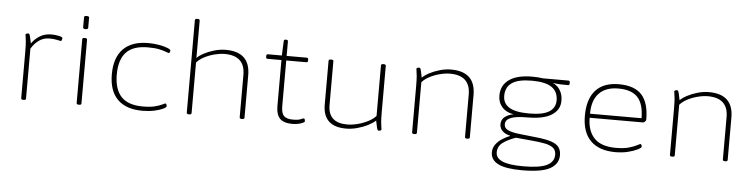

<svg xmlns="http://www.w3.org/2000/svg" viewBox="-53 -1026 5927 1511"><g transform="rotate(5 2911.0 -270.0)"><path d="M142 2Q126 2 126 -10V-373Q126 -427 123.5 -454.5Q121 -482 118.5 -494Q116 -506 116 -511Q116 -516 123 -519Q130 -522 137 -522Q143 -522 146 -517.5Q149 -513 153 -497Q157 -481 164 -445Q191 -484 230 -507Q269 -530 319 -530Q351 -530 379.5 -523.5Q408 -517 408 -509Q408 -504 405 -494.5Q402 -485 397 -485Q394 -485 367.5 -491Q341 -497 306 -497Q262 -497 226 -472.5Q190 -448 164 -404V-10Q164 2 148 2Z M580 2Q564 2 564 -10V-513Q564 -525 580 -525H586Q602 -525 602 -513V-10Q602 2 586 2ZM583 -595Q563 -595 563 -607V-687Q563 -699 583 -699Q603 -699 603 -687V-607Q603 -595 583 -595Z M1085 6Q955 6 887.5 -61.5Q820 -129 820 -259Q820 -391 887.5 -460Q955 -529 1085 -529Q1131 -529 1171.5 -521.5Q1212 -514 1237.5 -504Q1263 -494 1263 -485Q1263 -481 1260 -473Q1257 -465 1252 -465Q1247 -465 1228.5 -472.5Q1210 -480 1175 -487.5Q1140 -495 1085 -495Q968 -495 913.5 -436.5Q859 -378 859 -261Q859 -145 913.5 -86.5Q968 -28 1085 -28Q1143 -28 1180 -37.5Q1217 -47 1236.5 -57Q1256 -67 1261 -67Q1266 -67 1269 -59.5Q1272 -52 1272 -47Q1272 -37 1245.5 -24.5Q1219 -12 1176.5 -3Q1134 6 1085 6Z M1450 2Q1434 2 1434 -10V-740Q1434 -752 1450 -752H1456Q1472 -752 1472 -740V-445Q1491 -465 1527 -484Q1563 -503 1608 -516Q1653 -529 1697 -529Q1890 -529 1890 -345V-10Q1890 2 1873 2H1869Q1852 2 1852 -10V-345Q1852 -496 1691 -496Q1655 -496 1612 -485Q1569 -474 1531.5 -454.5Q1494 -435 1472 -409V-10Q1472 2 1456 2Z M2269 6Q2201 6 2170.5 -25Q2140 -56 2140 -126V-487H2030Q2018 -487 2018 -501V-509Q2018 -523 2030 -523H2140L2145 -638Q2145 -650 2160 -650H2163Q2178 -650 2178 -638V-523H2337Q2349 -523 2349 -509V-501Q2349 -487 2337 -487H2178V-126Q2178 -71 2199 -49.5Q2220 -28 2272 -28Q2313 -28 2331.5 -36.5Q2350 -45 2356 -45Q2361 -45 2363.5 -37Q2366 -29 2366 -23Q2366 -17 2351.5 -10Q2337 -3 2314.5 1.5Q2292 6 2269 6Z M2693 6Q2510 6 2510 -168V-513Q2510 -525 2527 -525H2531Q2548 -525 2548 -513V-168Q2548 -27 2699 -27Q2737 -27 2780.5 -38Q2824 -49 2863 -69Q2902 -89 2924 -114V-513Q2924 -525 2940 -525H2946Q2962 -525 2962 -513V-150Q2962 -96 2964.5 -68Q2967 -40 2969.5 -28.5Q2972 -17 2972 -11Q2972 -6 2965 -3Q2958 0 2951 0Q2946 0 2942.5 -4.5Q2939 -9 2935 -25.5Q2931 -42 2924 -78Q2905 -59 2867.5 -39.5Q2830 -20 2784 -7Q2738 6 2693 6Z M3230 2Q3214 2 3214 -10V-373Q3214 -427 3211.5 -454.5Q3209 -482 3206.5 -494Q3204 -506 3204 -511Q3204 -516 3211 -519Q3218 -522 3225 -522Q3231 -522 3234 -517.5Q3237 -513 3241 -497Q3245 -481 3252 -445Q3271 -465 3307 -484Q3343 -503 3388 -516Q3433 -529 3477 -529Q3670 -529 3670 -345V-10Q3670 2 3653 2H3649Q3632 2 3632 -10V-345Q3632 -496 3471 -496Q3435 -496 3392 -485Q3349 -474 3311.5 -454.5Q3274 -435 3252 -409V-10Q3252 2 3236 2Z M4101 212Q3973 212 3913 182Q3853 152 3853 92Q3853 58 3872 31Q3891 4 3921.5 -16Q3952 -36 3985 -49V-51Q3948 -58 3924.5 -80Q3901 -102 3901 -134Q3901 -171 3928.5 -192.5Q3956 -214 3997 -221Q3939 -230 3906 -267Q3873 -304 3873 -359Q3873 -439 3935.5 -484Q3998 -529 4119 -529Q4164 -529 4204 -523H4404Q4416 -523 4416 -509V-501Q4416 -487 4404 -487Q4374 -487 4343.5 -488Q4313 -489 4287 -494L4286 -492Q4302 -487 4320 -470Q4338 -453 4350.5 -425.5Q4363 -398 4363 -359Q4363 -288 4299.5 -247Q4236 -206 4108 -206Q4017 -206 3976 -189Q3935 -172 3935 -137Q3935 -107 3965 -92.5Q3995 -78 4050.5 -71.5Q4106 -65 4182 -57Q4266 -49 4310.5 -33.5Q4355 -18 4372 7Q4389 32 4389 68Q4389 137 4323 174.5Q4257 212 4101 212ZM4118 -238Q4226 -238 4275.5 -269Q4325 -300 4325 -359Q4325 -428 4275.5 -462.5Q4226 -497 4118 -497Q4010 -497 3960.5 -462.5Q3911 -428 3911 -359Q3911 -300 3960.5 -269Q4010 -238 4118 -238ZM4108 180Q4238 180 4294.5 152Q4351 124 4351 68Q4351 32 4328 13.5Q4305 -5 4262 -13.5Q4219 -22 4161 -27Q4103 -32 4032 -39Q3968 -17 3929.5 12Q3891 41 3891 89Q3891 134 3943 157Q3995 180 4108 180Z M4822 6Q4692 6 4624.5 -61.5Q4557 -129 4557 -259Q4557 -391 4619.5 -460Q4682 -529 4802 -529Q4926 -529 4983.5 -466Q5041 -403 5041 -270Q5041 -263 5033 -254.5Q5025 -246 5016 -246H4596Q4596 -143 4650.5 -85.5Q4705 -28 4822 -28Q4885 -28 4925.5 -40Q4966 -52 4987 -63.5Q5008 -75 5013 -75Q5018 -75 5021 -67.5Q5024 -60 5024 -55Q5024 -46 4995.5 -31.5Q4967 -17 4921 -5.5Q4875 6 4822 6ZM4596 -278H5003Q5003 -390 4954.5 -442.5Q4906 -495 4802 -495Q4702 -495 4649 -439.5Q4596 -384 4596 -278Z M5267 2Q5251 2 5251 -10V-373Q5251 -427 5248.5 -454.5Q5246 -482 5243.5 -494Q5241 -506 5241 -511Q5241 -516 5248 -519Q5255 -522 5262 -522Q5268 -522 5271 -517.5Q5274 -513 5278 -497Q5282 -481 5289 -445Q5308 -465 5344 -484Q5380 -503 5425 -516Q5470 -529 5514 -529Q5707 -529 5707 -345V-10Q5707 2 5690 2H5686Q5669 2 5669 -10V-345Q5669 -496 5508 -496Q5472 -496 5429 -485Q5386 -474 5348.5 -454.5Q5311 -435 5289 -409V-10Q5289 2 5273 2Z"/></g></svg>

Font: Asap Expanded Thin
Style: Regular
Weight: 100
Width: 7
Designer: Pablo Cosgaya
Foundry: Omnibus-Type
Version: Version 3.001; ttfautohint (v1.8.4.7-5d5b)